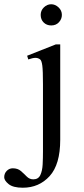

<svg xmlns="http://www.w3.org/2000/svg" viewBox="-97 -670 395 907"><path d="M10.7 216.8Q-35.2 216.8 -56.2 199.7Q-77.1 182.6 -77.1 167.5Q-77.1 149.4 -65.2 137.2Q-53.2 125 -36.6 125Q-13.2 125 1.7 137.9Q16.6 150.9 29.5 164.1Q42.5 177.2 60.5 177.2Q84 177.2 93.5 157Q103 136.7 104.5 106.4Q106 76.2 106 45.9V-272.5Q106 -336.4 102.8 -360.4Q99.6 -384.3 92.3 -389.6Q82 -397 69.8 -396.7Q57.6 -396.5 36.6 -389.2L31.2 -406.7L167 -460.4H187.5V-9.8Q187.5 106.9 137.5 161.9Q87.4 216.8 10.7 216.8ZM145 -549.8Q123.5 -549.8 109.4 -563.7Q95.2 -577.6 95.2 -599.6Q95.2 -620.6 110.4 -635.3Q125.5 -649.9 145 -649.9Q163.6 -649.9 179.4 -635.3Q195.3 -620.6 195.3 -599.6Q195.3 -580.1 181.4 -564.9Q167.5 -549.8 145 -549.8Z"/></svg>

Font: Awami Nastaliq
Style: Regular
Weight: 400
Designer: Peter Martin, SIL International
Foundry: SIL International
Version: Version 3.100